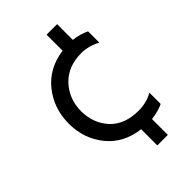

<svg xmlns="http://www.w3.org/2000/svg" viewBox="-219 -697 890 890"><g transform="rotate(-45 226.0 -252.0)"><path d="M334 111H265V5Q162 -8 104 -80Q46 -152 46 -250.5Q46 -349 104.5 -422.5Q163 -496 265 -510V-615H334V-512Q376 -507 412 -490V-416Q365 -441 318 -441Q231 -441 179.5 -386.5Q128 -332 127 -251Q128 -170 177.5 -117Q227 -64 318 -64Q370 -64 412 -88V-14Q379 2 334 7Z"/></g></svg>

Font: Hind Mysuru
Style: Regular
Weight: 400
Designer: Manushi Parikh, Hitesh Malaviya
Foundry: Indian Type Foundry
Version: Version 0.703;PS 1.0;hotconv 1.0.86;makeotf.lib2.5.63406